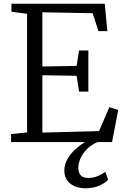

<svg xmlns="http://www.w3.org/2000/svg" viewBox="-20 -763 663 1031"><path d="M125.5 -52V-689L41.5 -700V-743H542.5L556.5 -596H508.5L477.5 -692L207.5 -697V-406L391.5 -409L404.5 -492H454.5V-271H404.5L391.5 -356L207.5 -359V-51L512 -59L567 -187.5L615 -172.5L581.5 0H39.5V-43ZM437.5 248Q407 248 381.5 237.2Q356 226.5 340.8 205.5Q325.5 184.5 325.5 154.5Q325.5 119 343 89.5Q360.5 60 386.5 37Q412.5 14 437.5 -1L467.5 -5L505.5 -1Q469.5 14 446.2 38Q423 62 411.8 88.5Q400.5 115 400.5 137.5Q400.5 163.5 413.2 178Q426 192.5 454.5 192.5Q480.5 192.5 503.5 183.2Q526.5 174 545.5 159.5L560.5 201.5Q546 219.5 513.2 233.8Q480.5 248 437.5 248Z"/></svg>

Font: Merriweather Light 18pt Light
Style: Regular
Weight: 300
Version: Version 2.100